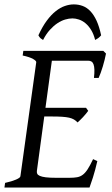

<svg xmlns="http://www.w3.org/2000/svg" viewBox="-20 -844 502 864"><path d="M418 -119.1Q408.2 -76.7 398.2 -45.4Q388.2 -14.2 382.8 0H0L2.9 -21Q33.7 -27.8 52.2 -35.9Q70.8 -43.9 71.8 -50.8L143.1 -564Q144 -569.8 128.9 -578.6Q113.8 -587.4 82 -594.2L85 -615.2H444.8L457 -603Q454.6 -590.3 450.9 -575.2Q447.3 -560.1 442.6 -544.9Q438 -529.8 433.1 -516.1Q428.2 -502.4 423.8 -493.2H402.8Q405.3 -515.6 404.8 -530.5Q404.3 -545.4 400.9 -554.4Q397.5 -563.5 391.6 -567.1Q385.7 -570.8 377 -570.8H213.4L184.6 -358.9H367.2L377 -345.2Q372.1 -338.4 366 -331.1Q359.9 -323.7 353.3 -316.7Q346.7 -309.6 340.3 -303.5Q334 -297.4 329.1 -293Q321.3 -301.3 312.5 -306.4Q303.7 -311.5 290.8 -314.5Q277.8 -317.4 259 -318.6Q240.2 -319.8 212.9 -319.8H179.2L146 -75.2Q145 -67.9 147.5 -62.3Q149.9 -56.6 159.2 -52.5Q168.5 -48.3 186 -46.1Q203.6 -43.9 232.9 -43.9H292Q312.5 -43.9 326.7 -46.4Q340.8 -48.8 352.3 -57.4Q363.8 -65.9 374.5 -82.5Q385.3 -99.1 398.9 -127.9ZM152.8 -685.1Q170.9 -724.6 190.7 -751.2Q210.4 -777.8 231 -793.9Q251.5 -810.1 272 -817.1Q292.5 -824.2 312 -824.2Q333.5 -824.2 352.3 -817.1Q371.1 -810.1 386.7 -793.7Q402.3 -777.3 414.6 -750.7Q426.8 -724.1 435.1 -685.1Q428.2 -676.8 421.9 -672.4Q415.5 -668 408.2 -664.1Q401.4 -690.9 389.9 -709.5Q378.4 -728 364.5 -739.5Q350.6 -751 335.2 -756.1Q319.8 -761.2 306.2 -761.2Q290.5 -761.2 273.2 -756.1Q255.9 -751 238.5 -739.5Q221.2 -728 204.3 -709.5Q187.5 -690.9 173.8 -664.1Q167 -668 162.4 -671.9Q157.7 -675.8 152.8 -685.1Z"/></svg>

Font: Gentium Plus
Style: Italic
Weight: 400
Italic angle: -8°
Designer: J. Victor Gaultney, Annie Olsen, Iska Routamaa
Foundry: SIL International
Version: Version 1.510